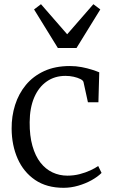

<svg xmlns="http://www.w3.org/2000/svg" viewBox="-20 -885 542 916"><path d="M283.5 11Q202.5 11 147.5 -26.5Q92.5 -64 64.2 -128Q36 -192 35.5 -271Q35 -330.5 52 -384.2Q69 -438 103.5 -479.8Q138 -521.5 190.5 -545.8Q243 -570 313.5 -570Q342.5 -570 369.8 -564.8Q397 -559.5 418.8 -552.5Q440.5 -545.5 453.5 -540L449.5 -397H399.5L378.5 -493Q377 -501 363.8 -507.8Q350.5 -514.5 331.5 -518.8Q312.5 -523 292.5 -523Q241 -523 202.8 -496.2Q164.5 -469.5 143.2 -420Q122 -370.5 121.5 -302Q121 -237 134.8 -188.8Q148.5 -140.5 173 -109.2Q197.5 -78 230.5 -62.5Q263.5 -47 301.5 -47Q332 -47 360 -54.2Q388 -61.5 410.8 -72Q433.5 -82.5 448.5 -93L464.5 -60Q446 -41.5 416.8 -25.2Q387.5 -9 352.8 1Q318 11 283.5 11ZM256 -656 142.5 -840 175.5 -865 300.5 -721.5 425.5 -865 458.5 -840 345 -656Z"/></svg>

Font: Merriweather Light 18pt Light
Style: Regular
Weight: 300
Version: Version 2.100